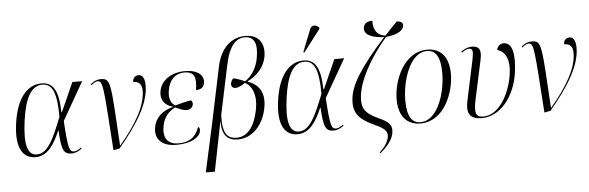

<svg xmlns="http://www.w3.org/2000/svg" viewBox="-59 -1014 4485 1463"><g transform="rotate(-5 2183.5 -282.5)"><path d="M180 10C272 10 324 -74 368 -176H371C379 -26 395 6 456 6C489 6 516 -11 534 -25L530 -33C517 -23 494 -8 475 -8C440 -8 430 -33 417 -246L583 -536H508L409 -314H405C401 -487 357 -546 272 -546C161 -546 80 -446 54 -262C25 -61 90 10 180 10ZM190 -10C122 -10 94 -88 120 -274C144 -450 195 -536 278 -536C350 -536 387 -474 387 -281C319 -108 274 -10 190 -10Z M775 9 822 0C950 -152 1062 -315 1062 -460C1062 -518 1044 -544 1014 -544C992 -544 970 -529 970 -496C1009 -496 1036 -477 1036 -425C1036 -308 957 -173 830 -23H828C799 -493 806 -539 727 -539C694 -539 670 -527 646 -506L650 -499C672 -516 687 -525 700 -525C743 -525 742 -476 775 9Z M1257 10C1378 10 1437 -36 1444 -79C1447 -94 1443 -106 1433 -112C1401 -23 1345 0 1272 0C1194 0 1154 -48 1171 -140C1183 -213 1227 -253 1271 -275C1309 -258 1333 -247 1359 -247C1381 -247 1403 -262 1407 -284C1410 -299 1405 -310 1397 -318C1368 -315 1328 -305 1274 -290C1244 -305 1223 -345 1235 -410C1249 -493 1299 -534 1363 -534C1442 -534 1457 -488 1441 -393C1481 -393 1501 -409 1507 -441C1516 -492 1477 -544 1369 -544C1264 -544 1185 -489 1171 -408C1159 -343 1192 -298 1255 -282V-280C1178 -260 1120 -216 1106 -136C1091 -53 1140 10 1257 10Z M1461 239H1530L1605 -137H1607C1605 -30 1652 10 1726 10C1841 10 1926 -86 1949 -217C1970 -336 1916 -395 1839 -423V-425C1911 -460 1968 -520 1983 -600C1999 -691 1963 -771 1850 -771C1749 -771 1661 -701 1631 -556L1541 -126ZM1720 -4C1651 -4 1610 -39 1616 -186L1697 -570C1727 -711 1782 -761 1846 -761C1920 -761 1943 -701 1924 -597C1911 -521 1870 -458 1820 -427C1790 -441 1753 -453 1732 -457C1721 -448 1714 -432 1712 -422C1708 -395 1723 -383 1743 -383C1770 -383 1801 -403 1817 -415C1870 -389 1903 -317 1885 -216C1859 -68 1796 -4 1720 -4Z M2289 -606 2418 -775 2419 -785C2396 -809 2362 -815 2347 -776L2281 -609ZM2184 10C2276 10 2328 -74 2372 -176H2375C2383 -26 2399 6 2460 6C2493 6 2520 -11 2538 -25L2534 -33C2521 -23 2498 -8 2479 -8C2444 -8 2434 -33 2421 -246L2587 -536H2512L2413 -314H2409C2405 -487 2361 -546 2276 -546C2165 -546 2084 -446 2058 -262C2029 -61 2094 10 2184 10ZM2194 -10C2126 -10 2098 -88 2124 -274C2148 -450 2199 -536 2282 -536C2354 -536 2391 -474 2391 -281C2323 -108 2278 -10 2194 -10Z M2799 209C2857 162 2894 113 2903 65C2915 -4 2876 -27 2804 -60C2697 -110 2682 -153 2689 -235C2699 -347 2783 -512 2919 -670C3011 -679 3050 -709 3056 -741C3060 -762 3049 -779 3010 -780C2976 -745 2944 -712 2916 -681C2847 -687 2822 -743 2826 -802C2794 -802 2763 -792 2757 -756C2747 -701 2814 -673 2905 -670C2706 -451 2632 -322 2623 -223C2611 -112 2659 -62 2780 -7C2845 22 2874 48 2866 90C2860 128 2837 162 2794 204Z M3123 10C3305 10 3387 -204 3387 -346C3387 -488 3315 -546 3223 -546C3043 -546 2958 -333 2958 -188C2958 -54 3026 10 3123 10ZM3125 0C3062 0 3023 -46 3023 -174C3023 -328 3090 -536 3219 -536C3286 -536 3322 -483 3322 -360C3322 -211 3258 0 3125 0Z M3593 10C3735 10 3848 -134 3873 -310C3893 -447 3876 -544 3807 -544C3784 -544 3760 -529 3754 -497C3803 -485 3852 -433 3833 -305C3811 -152 3723 -1 3606 -1C3545 -1 3536 -35 3557 -135L3621 -432C3635 -500 3629 -539 3562 -539C3533 -539 3505 -526 3481 -508L3485 -500C3511 -520 3529 -525 3543 -525C3570 -525 3573 -502 3560 -439L3494 -130C3476 -43 3495 10 3593 10Z M4071 9 4118 0C4246 -152 4358 -315 4358 -460C4358 -518 4340 -544 4310 -544C4288 -544 4266 -529 4266 -496C4305 -496 4332 -477 4332 -425C4332 -308 4253 -173 4126 -23H4124C4095 -493 4102 -539 4023 -539C3990 -539 3966 -527 3942 -506L3946 -499C3968 -516 3983 -525 3996 -525C4039 -525 4038 -476 4071 9Z"/></g></svg>

Font: Noto Serif Display SemiCondensed Light
Style: Italic
Weight: 300
Width: 4
Italic angle: -12°
Designer: Monotype Design Team
Foundry: Monotype Imaging Inc.
Version: Version 2.009